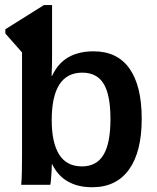

<svg xmlns="http://www.w3.org/2000/svg" viewBox="-20 -745 633 774"><path d="M551.3 -266.1Q551.3 -132.8 500 -61.5Q448.7 9.8 351.6 9.8Q293.5 9.8 252.7 -13.9Q211.9 -37.6 189.9 -84H189Q189 -73.2 188 -54.9Q187 -36.6 185.5 -20.8Q184.1 -4.9 182.6 0H65.4Q67.4 -19.5 68.1 -48.6Q68.8 -77.6 68.8 -116.7V-533.7L1.5 -609.9V-627L157.2 -724.6H189.9V-521Q189.9 -501.5 189.5 -481Q189 -460.4 188 -439H189.9Q213.4 -489.7 255.1 -513.9Q296.9 -538.1 357.4 -538.1Q453.1 -538.1 502.2 -468.3Q551.3 -398.4 551.3 -266.1ZM425.3 -265.1Q425.3 -362.3 397.9 -407.2Q370.6 -452.1 311.5 -452.1Q250 -452.1 219.2 -404.1Q188.5 -356 188.5 -260.7Q188.5 -169.9 218.5 -122.1Q248.5 -74.2 310.5 -74.2Q369.1 -74.2 397.2 -120.8Q425.3 -167.5 425.3 -265.1Z"/></svg>

Font: Arimo SemiBold
Style: Regular
Weight: 600
Designer: Steve Matteson
Foundry: Monotype Imaging Inc.
Version: Version 1.33